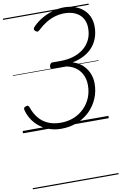

<svg xmlns="http://www.w3.org/2000/svg" viewBox="-147 -1081 1058 1647"><g transform="rotate(-10 382.0 -257.5)"><path d="M330 19Q262 19 204.5 -7Q147 -33 107 -78.5Q67 -124 49 -184Q44 -200 46 -209Q48 -218 62 -223Q78 -229 84 -224.5Q90 -220 95 -207Q113 -154 145.5 -114.5Q178 -75 225.5 -54Q273 -33 336 -33Q400 -33 451.5 -54.5Q503 -76 541 -114Q579 -152 599.5 -202Q620 -252 620 -310Q620 -368 595 -412Q570 -456 523.5 -480.5Q477 -505 410 -505H339Q332 -505 329 -511Q326 -517 329 -530Q332 -543 339 -549Q346 -555 352 -555H425Q486 -555 537.5 -571Q589 -587 627 -617.5Q665 -648 686 -691.5Q707 -735 707 -791Q707 -831 693.5 -861.5Q680 -892 655.5 -912Q631 -932 598.5 -942Q566 -952 528 -952Q486 -952 446 -940.5Q406 -929 368 -906Q330 -883 294 -849Q281 -837 273 -837.5Q265 -838 255 -847Q245 -858 246.5 -866Q248 -874 261 -888Q296 -923 340.5 -948.5Q385 -974 434.5 -988.5Q484 -1003 533 -1003Q581 -1003 622.5 -989.5Q664 -976 696 -949.5Q728 -923 746 -884Q764 -845 764 -794Q764 -745 749 -701Q734 -657 704 -621.5Q674 -586 629 -561.5Q584 -537 524 -525Q572 -512 606.5 -481Q641 -450 660 -407.5Q679 -365 679 -315Q679 -246 653.5 -185.5Q628 -125 581.5 -79Q535 -33 471 -7Q407 19 330 19ZM0 478H747V488H0ZM0 -20H747V0H0ZM0 -505H747V-500H0ZM0 -998H747V-988H0Z"/></g></svg>

Font: Playwrite AU SA Guides
Style: Regular
Weight: 400
Designer: Veronika Burian, José Scaglione
Foundry: TypeTogether
Version: Version 1.003